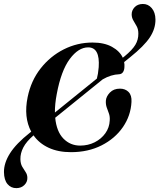

<svg xmlns="http://www.w3.org/2000/svg" viewBox="-57 -776 824 993"><path d="M97.5 -89.5 104.5 -95Q64.5 -169.5 86 -274Q103.5 -359 153.2 -422.2Q203 -485.5 273 -520.8Q343 -556 421.5 -556Q482 -556 522.2 -533.8Q562.5 -511.5 578 -477.5L587.5 -485Q627 -517.5 643 -544.2Q659 -571 658.5 -602.5Q658.5 -624.5 650 -640Q641.5 -655.5 633 -669.5Q624.5 -683.5 624 -700.5Q623.5 -722 639 -738.5Q654.5 -755 681 -755.5Q709 -756 727.8 -734Q746.5 -712 747 -675.5Q747.5 -627.5 718 -582.8Q688.5 -538 616 -480L585 -455Q587.5 -442.5 586.5 -429.5Q586 -413.5 579.2 -403.2Q572.5 -393 559.5 -392Q517 -390.5 474 -365.5L228.5 -167Q235.5 -95.5 271 -59.2Q306.5 -23 357.5 -23Q398.5 -23 432.8 -40.2Q467 -57.5 488 -87Q509 -116.5 510.5 -153Q512 -173.5 506.2 -189.2Q500.5 -205 495 -220.2Q489.5 -235.5 490.5 -255Q492 -277 511.2 -297.2Q530.5 -317.5 563.5 -317.5Q591 -317.5 608 -300.2Q625 -283 623 -249Q619.5 -178 578.8 -118.8Q538 -59.5 468.5 -24.2Q399 11 310 11Q243.5 11 194.2 -12Q145 -35 116.5 -76Q79.5 -44 63.8 -13.8Q48 16.5 48.5 47Q49 70.5 57.8 85.8Q66.5 101 75.5 114Q84.5 127 84.5 144Q85 165 69.2 180.8Q53.5 196.5 28.5 197Q0 197.5 -18 176.2Q-36 155 -36.5 114Q-37 67 -5.2 16.8Q26.5 -33.5 97.5 -89.5ZM236.5 -289.5Q226.5 -237.5 227 -194L444 -369.5Q447 -380.5 449.5 -395.2Q452 -410 453.5 -428.5Q460.5 -531 399 -531Q348.5 -531 303.8 -470.8Q259 -410.5 236.5 -289.5Z"/></svg>

Font: Fraunces 72pt S000 SemiBold
Style: Italic
Weight: 600
Italic angle: -16°
Version: Version 1.000; ttfautohint (v1.8.3)